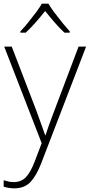

<svg xmlns="http://www.w3.org/2000/svg" viewBox="-23 -784 489 1046"><path d="M0 -530H41L174 -184Q191 -138 203 -104Q215 -70 223 -47H225Q232 -69 244 -103Q256 -137 273 -181L405 -530H446L201 107Q175 174 142.5 208Q110 242 55 242Q25 242 -3 233V198Q11 202 23.5 205Q36 208 52 208Q92 208 117.5 182Q143 156 166 96L204 -4ZM241 -764Q253 -743 273.5 -715.5Q294 -688 316.5 -660.5Q339 -633 357 -613V-606H328Q301 -631 273 -663.5Q245 -696 223 -724Q201 -696 172.5 -663.5Q144 -631 117 -606H88V-613Q107 -633 129.5 -660.5Q152 -688 172.5 -715.5Q193 -743 205 -764Z"/></svg>

Font: Noto Sans Bengali UI ExtraLight
Style: Regular
Weight: 200
Designer: Jelle Bosma - Monotype Design Team
Foundry: Monotype Imaging Inc.
Version: Version 2.003; ttfautohint (v1.8.4.7-5d5b)